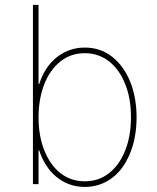

<svg xmlns="http://www.w3.org/2000/svg" viewBox="-20 -747 638 779"><path d="M113.6 -727.3H136.4V-406.2H139.2Q149.1 -438.2 166.2 -465.2Q183.2 -492.2 206.9 -511.9Q230.5 -531.6 259.9 -542.8Q289.4 -554 323.9 -554Q387.8 -554 435 -516.7Q458.5 -498.2 476.9 -472.7Q495.4 -447.1 508.2 -415.7Q521 -384.2 527.5 -347.8Q534.1 -311.4 534.1 -271.3Q534.1 -190.7 508.5 -126.8Q495.7 -94.8 477.5 -69.2Q459.2 -43.7 435.7 -25.7Q412.3 -7.8 384.2 1.8Q356.2 11.4 323.9 11.4Q289.1 11.4 259.8 0.2Q230.5 -11 207.2 -30.7Q183.9 -50.4 166.7 -77.6Q149.5 -104.8 139.2 -136.4H136.4V0H113.6ZM159.1 -138.8Q170.5 -109.4 186.8 -85.8Q203.1 -62.1 223.9 -45.6Q244.7 -29.1 269.7 -20.2Q294.7 -11.4 323.9 -11.4Q382.1 -11.4 424 -45.8Q445.3 -62.9 461.5 -86.3Q477.6 -109.7 488.8 -138.5Q500 -167.3 505.7 -200.8Q511.4 -234.4 511.4 -271.3Q511.4 -347.7 488.6 -404.1Q477.3 -433.6 460.9 -457Q444.6 -480.5 423.7 -497Q402.7 -513.5 377.7 -522.4Q352.6 -531.2 323.9 -531.2Q267 -531.2 224.4 -497.2Q203.1 -480.1 186.8 -456.7Q170.5 -433.2 159.3 -404.3Q148.1 -375.4 142.2 -341.8Q136.4 -308.2 136.4 -271.3Q136.4 -196 159.1 -138.8Z"/></svg>

Font: Inter P Thin
Style: Regular
Weight: 100
Designer: Rasmus Andersson
Foundry: rsms
Version: Version 3.018;git-588b23468